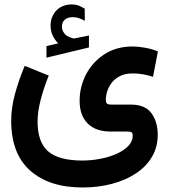

<svg xmlns="http://www.w3.org/2000/svg" viewBox="-20 -599 761 863"><path d="M241.4 -404 188.9 -391.9V-339.8L379.8 -385.7V-439.5L316.7 -426.7Q314.7 -426.2 312.4 -426.2Q309.6 -426.2 307.3 -427Q305 -427.8 302.5 -428.6Q279.2 -435.2 268.9 -449.1Q258.7 -463 258.2 -477.9Q258.2 -489.3 261.7 -497.1Q265.1 -505 270.7 -509.8Q278.2 -516.8 288 -519.3Q297.8 -521.9 306.5 -521.9Q321.3 -521.9 333.9 -517.7Q346.6 -513.5 361.2 -505.7L360.7 -560.3Q346.8 -568.6 333.7 -573.8Q320.6 -579 299.7 -579Q279.3 -579 260 -570.5Q240.6 -561.9 227.3 -545.1Q218.4 -533.6 212.9 -518.5Q207.4 -503.3 207.4 -484.3Q207.4 -458.3 217 -438.8Q226.7 -419.3 241.4 -404ZM199.1 -259.2 91.2 -303.1Q64.3 -239.4 47.3 -176.7Q30.3 -114 30.3 -56.2Q30.3 92 115.7 167.8Q201.2 243.7 351.1 243.7Q421.4 243.7 482.6 227.5Q543.8 211.4 590.3 180.9Q636.8 150.3 662.9 106.2Q689 62.2 689 5.9Q689 -50.6 661.1 -89.6Q633.2 -128.7 568.4 -128.9H480.5Q464.9 -128.9 460.3 -134Q455.6 -139.1 455.6 -152.3Q455.6 -167.1 461.4 -186.9Q467.2 -206.6 480.9 -225.3Q494.5 -244 518.2 -256.5Q541.8 -269 577.1 -269Q601.3 -269 624 -264.8Q646.8 -260.6 667.8 -253.8L689.8 -367.8Q662.3 -379.3 630.6 -384.7Q598.9 -390.1 577.1 -390.1Q503 -390.1 449.5 -355.3Q396 -320.4 366.9 -264.8Q337.9 -209.2 337.9 -146Q337.9 -80.2 374.1 -44Q410.4 -7.8 475.6 -7.8H549.8Q567.5 -7.8 571.9 -3.9Q576.4 0 576.4 11.3Q576.4 36.5 556.7 57Q537.1 77.5 504.2 92.3Q471.3 107 430.9 114.8Q390.4 122.6 348.6 122.6Q242.8 122.1 195.8 80.8Q148.9 39.6 148.9 -52.7Q148.9 -97.5 163.2 -151.9Q177.5 -206.2 199.1 -259.2Z"/></svg>

Font: Vazir Variable Regular
Style: Regular
Weight: 400
Designer: Saber Rastikerdar
Foundry: Saber Rastikerdar
Version: Version 30.1.0